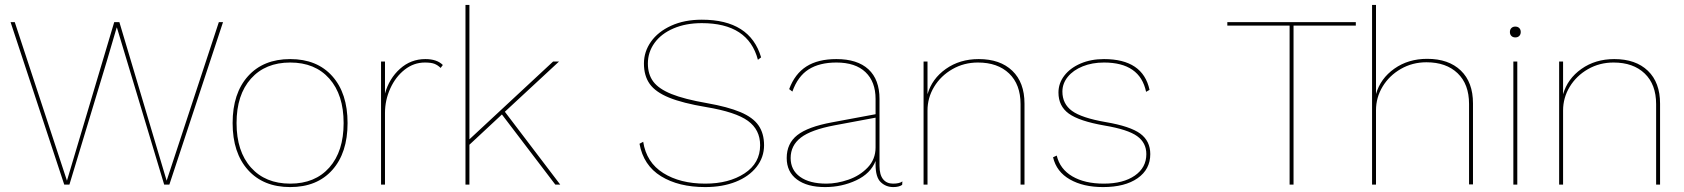

<svg xmlns="http://www.w3.org/2000/svg" viewBox="-20 -750 6843 780"><path d="M262 0H241L23 -660H40L252 -16L444 -660H465L657 -16L869 -660H886L668 0H647L455 -638H454L414 -502Z M1392 -250Q1392 -129 1330 -59.5Q1268 10 1159 10Q1050 10 987.5 -59.5Q925 -129 925 -250Q925 -371 987.5 -440.5Q1050 -510 1159 -510Q1268 -510 1330 -440.5Q1392 -371 1392 -250ZM941 -250Q941 -135 999.5 -69.5Q1058 -4 1159 -4Q1260 -4 1318 -69.5Q1376 -135 1376 -250Q1376 -365 1318 -430.5Q1260 -496 1159 -496Q1058 -496 999.5 -430.5Q941 -365 941 -250Z M1779 -486 1770 -474Q1759 -485 1745.5 -490.5Q1732 -496 1706 -496Q1661 -496 1624 -467Q1587 -438 1565.5 -390.5Q1544 -343 1544 -291V0H1528V-500H1544V-370Q1561 -431 1605 -470.5Q1649 -510 1708 -510Q1755 -510 1779 -486Z M2019 -285 1887 -162V0H1871V-730H1887V-184L2227 -500H2251L2031 -296L2256 0H2236Z M3072 -517 3059 -507Q3020 -656 2831 -656Q2766 -656 2716 -634.5Q2666 -613 2639 -575.5Q2612 -538 2612 -492Q2612 -448 2634 -418.5Q2656 -389 2708 -368Q2760 -347 2852 -331Q2937 -316 2988 -294.5Q3039 -273 3061.5 -240.5Q3084 -208 3084 -160Q3084 -111 3053.5 -72Q3023 -33 2969 -11.5Q2915 10 2845 10Q2737 10 2665.5 -34Q2594 -78 2578 -166L2593 -174Q2606 -90 2674.5 -47Q2743 -4 2845 -4Q2941 -4 3004.5 -45.5Q3068 -87 3068 -160Q3068 -223 3018.5 -259Q2969 -295 2849 -315Q2753 -331 2698 -353.5Q2643 -376 2619.5 -409Q2596 -442 2596 -492Q2596 -540 2624.5 -580.5Q2653 -621 2706.5 -645.5Q2760 -670 2831 -670Q3027 -670 3072 -517Z M3646 -13 3645 1Q3632 10 3609 10Q3579 10 3558 -10Q3537 -30 3537 -82V-96Q3517 -45 3458.5 -17.5Q3400 10 3332 10Q3259 10 3217.5 -21Q3176 -52 3176 -108Q3176 -167 3219 -201Q3262 -235 3360 -253L3537 -286V-348Q3537 -418 3496 -457Q3455 -496 3378 -496Q3309 -496 3265 -468Q3221 -440 3199 -378L3186 -388Q3209 -450 3256 -480Q3303 -510 3378 -510Q3463 -510 3508 -468.5Q3553 -427 3553 -348V-76Q3553 -40 3567.5 -22Q3582 -4 3608 -4Q3634 -4 3646 -13ZM3537 -151V-272L3371 -241Q3275 -223 3233.5 -191Q3192 -159 3192 -108Q3192 -59 3230.5 -31.5Q3269 -4 3337 -4Q3380 -4 3426.5 -20Q3473 -36 3505 -69.5Q3537 -103 3537 -151Z M4142 -329V0H4126V-327Q4126 -407 4079.5 -451.5Q4033 -496 3953 -496Q3896 -496 3849 -469Q3802 -442 3775 -397.5Q3748 -353 3748 -301V0H3732V-500H3748V-367Q3766 -430 3822.5 -470Q3879 -510 3956 -510Q4043 -510 4092.5 -462.5Q4142 -415 4142 -329Z M4258 -111 4273 -118Q4286 -63 4336.5 -33.5Q4387 -4 4464 -4Q4543 -4 4590 -36.5Q4637 -69 4637 -124Q4637 -170 4599.5 -197Q4562 -224 4467 -240Q4364 -258 4322 -288.5Q4280 -319 4280 -374Q4280 -412 4304 -443Q4328 -474 4370 -492Q4412 -510 4465 -510Q4623 -510 4650 -385L4636 -377Q4611 -496 4465 -496Q4417 -496 4378.5 -480.5Q4340 -465 4318 -438Q4296 -411 4296 -378Q4296 -328 4335 -299.5Q4374 -271 4472 -254Q4572 -237 4612.5 -207Q4653 -177 4653 -124Q4653 -62 4601.5 -26Q4550 10 4461 10Q4381 10 4326.5 -21Q4272 -52 4258 -111Z M5488 -646H5235V0H5219V-646H4966V-660H5488Z M5964 -330V-1H5948V-328Q5948 -408 5901.5 -452.5Q5855 -497 5775 -497Q5718 -497 5671 -470Q5624 -443 5597 -398.5Q5570 -354 5570 -302V0H5554V-730H5570V-368Q5588 -431 5644.5 -471Q5701 -511 5778 -511Q5865 -511 5914.5 -463.5Q5964 -416 5964 -330Z M6114 -620Q6114 -630 6120 -636Q6126 -642 6136 -642Q6146 -642 6152 -636Q6158 -630 6158 -620Q6158 -610 6152 -604Q6146 -598 6136 -598Q6126 -598 6120 -604Q6114 -610 6114 -620ZM6144 0H6128V-500H6144Z M6724 -329V0H6708V-327Q6708 -407 6661.5 -451.5Q6615 -496 6535 -496Q6478 -496 6431 -469Q6384 -442 6357 -397.5Q6330 -353 6330 -301V0H6314V-500H6330V-367Q6348 -430 6404.5 -470Q6461 -510 6538 -510Q6625 -510 6674.5 -462.5Q6724 -415 6724 -329Z"/></svg>

Font: Work Sans Thin
Style: Regular
Weight: 260
Designer: Wei Huang
Foundry: Wei Huang
Version: Version 1.500